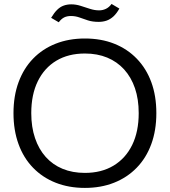

<svg xmlns="http://www.w3.org/2000/svg" viewBox="-20 -929 847 958"><path d="M403.6 8.6Q323.1 8.6 257.6 -17.4Q192.1 -43.3 144.8 -92.2Q97.4 -141.1 72.4 -210.1Q47.3 -279 47.3 -364.3Q47.3 -450.3 72.7 -519.1Q98.1 -587.9 145.1 -636.4Q192.1 -685 257.6 -710.9Q323.1 -736.9 403.6 -736.9Q484.7 -736.9 550 -710.9Q615.3 -685 662.6 -636.1Q710 -587.1 735.1 -518.7Q760.1 -450.3 760.1 -364.3Q760.1 -278.3 734.7 -209.4Q709.3 -140.4 661.9 -91.9Q614.6 -43.3 549.3 -17.4Q484 8.6 403.6 8.6ZM403.6 -66.3Q486.4 -66.3 546.6 -102.6Q606.9 -139 639.5 -205.6Q672.1 -272.3 672.1 -364.3Q672.1 -434 653.4 -488.8Q634.6 -543.6 599.5 -582.4Q564.4 -621.1 515 -641.6Q465.6 -662 403.6 -662Q321 -662 261.1 -626.1Q201.3 -590.3 168.6 -523.6Q136 -457 136 -364.3Q136 -295.3 154.8 -239.9Q173.6 -184.4 208.3 -145.8Q243 -107.1 292.3 -86.7Q341.6 -66.3 403.6 -66.3ZM472.3 -819.9Q441.4 -819.9 418.4 -827.4Q395.3 -835 375.7 -842.1Q356.1 -849.1 333.9 -849.1Q314 -849.1 299.8 -841.9Q285.6 -834.6 273.1 -817.9L235.1 -840.1Q250.4 -865.6 265.3 -880.1Q280.1 -894.7 297.6 -901Q315 -907.3 335.4 -907.3Q359 -907.3 382.2 -899.9Q405.4 -892.4 428.8 -884.9Q452.1 -877.3 474.9 -877.3Q492.4 -877.3 508.4 -884.9Q524.3 -892.4 536.6 -909.3L575.6 -886.3Q562.1 -861.9 546.1 -847.1Q530 -832.4 511.8 -826.1Q493.6 -819.9 472.3 -819.9Z"/></svg>

Font: Mona Sans ExtraLight
Style: Regular
Weight: 200
Designer: Deni Anggara
Foundry: GitHub
Version: Version 2.000